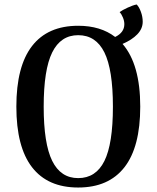

<svg xmlns="http://www.w3.org/2000/svg" viewBox="-20 -824 699 857"><path d="M527 -628Q606 -537 606 -348Q606 -168 535.5 -77.5Q465 13 329 13Q193 13 123 -77.5Q53 -168 53 -348Q53 -528 123 -618.5Q193 -709 329 -709Q429 -709 494 -659Q535 -679 535 -716Q535 -730 529 -745Q523 -760 514 -770Q526 -779 550 -790Q574 -801 590 -804Q601 -793 609 -771Q617 -749 617 -727Q617 -696 593 -671Q569 -646 527 -628ZM484 -348Q484 -513 446 -590Q408 -667 329 -667Q251 -667 213 -590Q175 -513 175 -348Q175 -183 213 -106Q251 -29 329 -29Q408 -29 446 -105.5Q484 -182 484 -348Z"/></svg>

Font: Arima Madurai
Style: Bold
Weight: 700
Designer: Joana Correia and Natanael Gama
Foundry: NDISCOVER
Version: Version 1.019